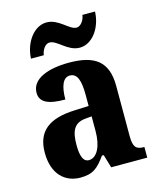

<svg xmlns="http://www.w3.org/2000/svg" viewBox="-116 -849 773 941"><g transform="rotate(-15 270.5 -379.0)"><path d="M337 -606C399 -606 451 -674 454 -758H390C387 -731 367 -705 347 -705C310 -705 272 -768 210 -768C147 -768 95 -699 91 -616H156C160 -643 177 -669 199 -669C238 -669 275 -606 337 -606ZM175 10C240 10 265 -13 304 -67H313L333 0H516V-54H513C473 -54 460 -70 460 -125V-379C460 -504 395 -549 265 -549C160 -549 74 -518 74 -447C74 -399 115 -379 202 -379C202 -447 219 -487 253 -487C291 -487 304 -448 304 -374V-319L232 -316C102 -311 37 -262 37 -153C37 -42 99 10 175 10ZM237 -62C209 -62 197 -93 197 -149C197 -221 215 -258 273 -263L305 -266V-191C305 -114 278 -62 237 -62Z"/></g></svg>

Font: Noto Serif Condensed ExtraBold
Style: Regular
Weight: 800
Width: 3
Designer: Monotype Design Team
Foundry: Monotype Imaging Inc.
Version: Version 2.013